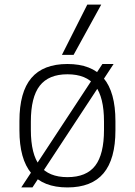

<svg xmlns="http://www.w3.org/2000/svg" viewBox="-20 -810 590 840"><path d="M73 10 428 -530H477L122 10ZM275 10Q169 10 117 -52Q65 -114 65 -240V-280Q65 -407 117 -468.5Q169 -530 275 -530Q381 -530 433 -468.5Q485 -407 485 -280V-240Q485 -114 433 -52Q381 10 275 10ZM275 -35Q358 -35 396.5 -85Q435 -135 435 -242V-278Q435 -385 396.5 -435Q358 -485 275 -485Q193 -485 154 -435Q115 -385 115 -278V-242Q115 -135 154 -85Q193 -35 275 -35ZM302 -570H251L362 -790H423Z"/></svg>

Font: M PLUS Code Latin SemiExpanded Light
Style: Regular
Weight: 300
Width: 6
Designer: Coji Morishita
Foundry: UNDERFOREST DESIGN
Version: Version 1.002; ttfautohint (v1.8.3)